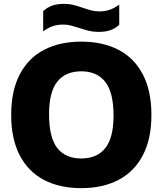

<svg xmlns="http://www.w3.org/2000/svg" viewBox="-20 -966 843 996"><path d="M38 -370Q38 -495 82.5 -580Q127 -665 208.5 -707.5Q290 -750 401.5 -750Q513 -750 594.8 -707.5Q676.5 -665 721 -579.8Q765.5 -494.5 765.5 -370Q765.5 -245.5 721 -160.5Q676.5 -75.5 594.8 -32.8Q513 10 401.5 10Q290 10 208.5 -32.5Q127 -75 82.5 -160Q38 -245 38 -370ZM569 -366.5Q569 -486 526.2 -541Q483.5 -596 401.5 -596Q320 -596 277.2 -542.5Q234.5 -489 234.5 -373.5Q234.5 -253 276.8 -198.5Q319 -144 401.5 -144Q483.5 -144 526.2 -197.8Q569 -251.5 569 -366.5ZM392.5 -820.5Q364.5 -829.5 346.5 -834Q328.5 -838.5 308.5 -838.5Q277.5 -838.5 253.5 -830.2Q229.5 -822 204 -803.5V-908.5Q225.5 -928 251.2 -937Q277 -946 312 -946Q337 -946 358 -941Q379 -936 410 -925.5Q437 -916 455.5 -911.5Q474 -907 494 -907Q525 -907 549 -915.2Q573 -923.5 598.5 -942V-837Q577.5 -818 552 -809.2Q526.5 -800.5 490.5 -800.5Q465.5 -800.5 443.8 -805.5Q422 -810.5 392.5 -820.5Z"/></svg>

Font: Encode Sans ExtraBold
Style: Regular
Weight: 800
Designer: Multiple Designers
Foundry: Impallari Type
Version: Version 2.000